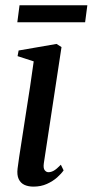

<svg xmlns="http://www.w3.org/2000/svg" viewBox="-20 -701 353 732"><path d="M107.5 10.5Q88 10.5 73.2 3.8Q58.5 -3 51.2 -18.5Q44 -34 47 -58.5Q48.5 -72 53.2 -103.2Q58 -134.5 64.8 -178Q71.5 -221.5 79.2 -271.2Q87 -321 94.8 -371.5Q102.5 -422 108.5 -467L47 -487L51 -508.5L195.5 -533.5L214.5 -521.5L147 -78Q144.5 -59.5 150.5 -52Q156.5 -44.5 164.5 -44.5Q175 -44.5 185.5 -50.5Q196 -56.5 212 -73L222.5 -51.5Q214 -39 197.8 -24.5Q181.5 -10 158.8 0.2Q136 10.5 107.5 10.5ZM54.5 -681H313L304.5 -616H46Z"/></svg>

Font: Merriweather 96pt
Style: Italic
Weight: 400
Italic angle: -7.8°
Version: Version 2.101